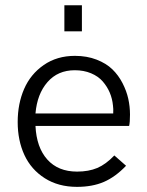

<svg xmlns="http://www.w3.org/2000/svg" viewBox="-20 -710 564 737"><path d="M227.1 -589.8V-689.9H294.4V-589.8ZM275.4 7.3Q204.1 7.3 151.9 -25.9Q99.6 -59.1 73.7 -115Q47.9 -170.9 47.9 -241.7Q47.9 -311.5 72.5 -368.4Q97.2 -425.3 147.9 -460.4Q198.7 -495.6 267.6 -495.6Q313.5 -495.6 350.6 -481.2Q387.7 -466.8 411.1 -444.1Q434.6 -421.4 450.2 -391.1Q465.8 -360.8 472.4 -330.8Q479 -300.8 479 -270Q479 -239.3 475.6 -226.6H116.2Q120.1 -144 161.6 -97.7Q203.1 -51.3 275.9 -51.3Q320.3 -51.3 353.3 -65.2Q386.2 -79.1 418.9 -113.3L463.9 -73.7Q422.9 -30.8 378.7 -11.7Q334.5 7.3 275.4 7.3ZM116.2 -274.4H414.6Q415.5 -293 413.6 -305.2Q411.1 -331.1 401.4 -354.2Q391.6 -377.4 374.5 -397.2Q357.4 -417 329.6 -428.7Q301.8 -440.4 267.1 -440.4Q202.1 -440.4 162.4 -395Q122.6 -349.6 116.2 -274.4Z"/></svg>

Font: HK Grotesk Legacy
Style: Regular
Weight: 400
Designer: Alfredo Marco Pradil
Foundry: Hanken Design Co.
Version: Version 2.022;PS 002.022;hotconv 1.0.88;makeotf.lib2.5.64775